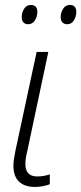

<svg xmlns="http://www.w3.org/2000/svg" viewBox="-20 -738 325 768"><path d="M119.6 9.8Q79.1 9.8 56.4 -11.2Q33.7 -32.2 33.7 -75.2Q33.7 -87.4 35.9 -102.5Q38.1 -117.7 42 -136.2L126.5 -530.3H173.3L89.4 -134.8Q85.4 -119.6 83.5 -106.4Q81.5 -93.3 81.5 -82Q81.5 -57.6 93.3 -44.9Q105 -32.2 128.9 -32.2Q142.1 -32.2 154.8 -34.4Q167.5 -36.6 179.2 -40.5V-1Q168.5 3.4 151.9 6.6Q135.3 9.8 119.6 9.8ZM249 -641.1Q236.8 -641.1 229.7 -648.4Q222.7 -655.8 222.7 -669.9Q222.7 -686.5 232.2 -702.4Q241.7 -718.3 260.3 -718.3Q272.5 -718.3 278.8 -710.9Q285.2 -703.6 285.2 -690.9Q285.2 -671.9 275.6 -656.5Q266.1 -641.1 249 -641.1ZM92.8 -641.1Q80.6 -641.1 73.7 -648.4Q66.9 -655.8 66.9 -669.9Q66.9 -686.5 76.2 -702.4Q85.4 -718.3 103.5 -718.3Q112.3 -718.3 117.9 -715.1Q123.5 -711.9 126.5 -705.8Q129.4 -699.7 129.4 -690.9Q129.4 -671.9 119.6 -656.5Q109.9 -641.1 92.8 -641.1Z"/></svg>

Font: Open Sans SemiCondensed Light
Style: Italic
Weight: 300
Width: 4
Italic angle: -12°
Designer: Monotype Design Team
Foundry: Monotype Imaging Inc.
Version: Version 3.000